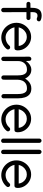

<svg xmlns="http://www.w3.org/2000/svg" viewBox="1250 -1968 730 3269"><g transform="rotate(90 1614.5 -333.0)"><path d="M304.7 -594.2Q290 -594.2 278.3 -600.8Q266.6 -607.4 245.1 -606.9Q185.1 -606.4 185.5 -521L186 -487.3H287.1Q301.3 -487.3 311.3 -476.3Q321.3 -465.3 321.3 -451.2Q321.3 -440.4 311.5 -429.7Q301.8 -418.9 292 -418.9H186L187 -25.4Q187 -10.3 176.3 0.5Q165.5 11.2 150.4 11.2Q135.3 11.2 124.5 0.2Q113.8 -10.7 113.8 -25.9L112.8 -418.9H44.9Q29.8 -418.9 20.3 -429Q10.7 -439 10.7 -456.1Q10.7 -465.8 19.8 -475.8Q28.8 -485.8 38.1 -485.8L112.8 -487.3V-517.6Q112.8 -594.7 143.8 -636.2Q174.8 -677.7 248.5 -677.7Q261.2 -677.7 283.7 -673.8Q306.2 -669.9 324.7 -660.4Q343.3 -650.9 343.3 -633.8Q343.3 -617.2 333.3 -605.7Q323.2 -594.2 304.7 -594.2Z M620.6 9.8Q549.8 9.8 492.4 -25.4Q435.1 -60.5 401.4 -119.4Q367.7 -178.2 367.7 -248.5Q367.7 -315.4 399.7 -372.3Q431.6 -429.2 486.3 -463.9Q541 -498.5 608.4 -498.5Q670.4 -498.5 722.4 -467.8Q774.4 -437 805.9 -385Q837.4 -333 837.4 -269.5Q837.4 -247.1 829.3 -231Q821.3 -214.8 799.8 -214.8H444.3Q452.1 -174.3 476.3 -139.9Q500.5 -105.5 537.4 -84.5Q574.2 -63.5 619.6 -63.5Q658.2 -63.5 695.3 -80.6Q732.4 -97.7 756.3 -127.4Q767.1 -141.6 785.2 -141.6Q800.3 -141.6 811 -130.9Q821.8 -120.1 821.8 -105Q821.8 -91.8 813 -81.1Q777.8 -38.1 726.8 -14.2Q675.8 9.8 620.6 9.8ZM762.7 -287.1Q758.3 -325.2 736.8 -356.7Q715.3 -388.2 682.1 -406.7Q648.9 -425.3 608.9 -425.3Q567.4 -425.3 533.2 -406.2Q499 -387.2 476.3 -356Q453.6 -324.7 445.3 -287.1Z M1316.9 -396Q1333 -421.9 1356.4 -446.3Q1379.9 -470.7 1412.1 -486.3Q1444.3 -502 1485.8 -502Q1547.9 -502 1584.5 -472.4Q1621.1 -442.9 1637.5 -391.6Q1653.8 -340.3 1653.8 -275.4L1654.3 -29.3Q1654.3 -14.2 1643.6 -3.4Q1632.8 7.3 1617.7 7.3Q1602.5 7.3 1591.8 -3.7Q1581.1 -14.6 1581.1 -29.8L1580.6 -275.4Q1580.6 -315.4 1573 -350.1Q1565.4 -384.8 1544.9 -406.2Q1524.4 -427.7 1484.9 -427.7Q1433.6 -427.7 1400.9 -406Q1368.2 -384.3 1353 -349.4Q1337.9 -314.5 1337.4 -275.4L1336.4 -27.8Q1336.4 -12.7 1325.7 -2Q1314.9 8.8 1299.8 8.8Q1284.7 8.8 1273.9 -2.2Q1263.2 -13.2 1263.2 -28.3L1262.7 -275.4Q1262.7 -316.4 1254.9 -351.1Q1247.1 -385.7 1225.8 -406.7Q1204.6 -427.7 1164.6 -427.7Q1094.7 -427.7 1056.9 -385Q1019 -342.3 1019 -275.4L1018.6 -26.9Q1018.6 -11.7 1007.8 -1Q997.1 9.8 981.9 9.8Q966.8 9.8 956.1 -1.2Q945.3 -12.2 945.3 -27.3L944.8 -466.8Q945.8 -481.9 956.1 -491.9Q966.3 -502 981.4 -502Q997.1 -502 1006.6 -491.9Q1016.1 -481.9 1015.6 -466.3L1018.1 -408.7Q1030.3 -429.7 1052.5 -451.2Q1074.7 -472.7 1103.3 -487.3Q1131.8 -502 1163.1 -502Q1222.2 -502 1260.5 -470Q1298.8 -438 1316.9 -396Z M2014.6 9.8Q1943.8 9.8 1886.5 -25.4Q1829.1 -60.5 1795.4 -119.4Q1761.7 -178.2 1761.7 -248.5Q1761.7 -315.4 1793.7 -372.3Q1825.7 -429.2 1880.4 -463.9Q1935.1 -498.5 2002.4 -498.5Q2064.5 -498.5 2116.5 -467.8Q2168.5 -437 2200 -385Q2231.4 -333 2231.4 -269.5Q2231.4 -247.1 2223.4 -231Q2215.3 -214.8 2193.8 -214.8H1838.4Q1846.2 -174.3 1870.4 -139.9Q1894.5 -105.5 1931.4 -84.5Q1968.3 -63.5 2013.7 -63.5Q2052.2 -63.5 2089.4 -80.6Q2126.5 -97.7 2150.4 -127.4Q2161.1 -141.6 2179.2 -141.6Q2194.3 -141.6 2205.1 -130.9Q2215.8 -120.1 2215.8 -105Q2215.8 -91.8 2207 -81.1Q2171.9 -38.1 2120.8 -14.2Q2069.8 9.8 2014.6 9.8ZM2156.7 -287.1Q2152.3 -325.2 2130.9 -356.7Q2109.4 -388.2 2076.2 -406.7Q2043 -425.3 2002.9 -425.3Q1961.4 -425.3 1927.2 -406.2Q1893.1 -387.2 1870.4 -356Q1847.7 -324.7 1839.4 -287.1Z M2373 -675.8Q2391.1 -675.8 2401.6 -663.8Q2412.1 -651.9 2412.1 -638.7V-18.6Q2412.1 -5.9 2400.6 3.4Q2389.2 12.7 2378.4 12.7Q2361.8 12.7 2350.3 2.4Q2338.9 -7.8 2338.9 -23.9V-637.7Q2338.9 -651.9 2349.1 -663.8Q2359.4 -675.8 2373 -675.8Z M2563.5 -675.8Q2581.5 -675.8 2592 -663.8Q2602.5 -651.9 2602.5 -638.7V-18.6Q2602.5 -5.9 2591.1 3.4Q2579.6 12.7 2568.8 12.7Q2552.2 12.7 2540.8 2.4Q2529.3 -7.8 2529.3 -23.9V-637.7Q2529.3 -651.9 2539.6 -663.8Q2549.8 -675.8 2563.5 -675.8Z M2962.9 9.8Q2892.1 9.8 2834.7 -25.4Q2777.3 -60.5 2743.7 -119.4Q2710 -178.2 2710 -248.5Q2710 -315.4 2741.9 -372.3Q2773.9 -429.2 2828.6 -463.9Q2883.3 -498.5 2950.7 -498.5Q3012.7 -498.5 3064.7 -467.8Q3116.7 -437 3148.2 -385Q3179.7 -333 3179.7 -269.5Q3179.7 -247.1 3171.6 -231Q3163.6 -214.8 3142.1 -214.8H2786.6Q2794.4 -174.3 2818.6 -139.9Q2842.8 -105.5 2879.6 -84.5Q2916.5 -63.5 2961.9 -63.5Q3000.5 -63.5 3037.6 -80.6Q3074.7 -97.7 3098.6 -127.4Q3109.4 -141.6 3127.4 -141.6Q3142.6 -141.6 3153.3 -130.9Q3164.1 -120.1 3164.1 -105Q3164.1 -91.8 3155.3 -81.1Q3120.1 -38.1 3069.1 -14.2Q3018.1 9.8 2962.9 9.8ZM3105 -287.1Q3100.6 -325.2 3079.1 -356.7Q3057.6 -388.2 3024.4 -406.7Q2991.2 -425.3 2951.2 -425.3Q2909.7 -425.3 2875.5 -406.2Q2841.3 -387.2 2818.6 -356Q2795.9 -324.7 2787.6 -287.1Z"/></g></svg>

Font: Manjari
Style: Regular
Weight: 400
Designer: Santhosh Thottingal <santhosh.thottingal@gmail.com>
Foundry: SMC
Version: Version 2.000